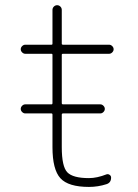

<svg xmlns="http://www.w3.org/2000/svg" viewBox="-20 -736 537 745"><path d="M78.1 -295.9Q71.3 -295.9 65.9 -301.3Q60.5 -306.6 60.5 -313.5Q60.5 -320.3 65.9 -325.7Q71.3 -331.1 78.1 -331.1H179.7Q183.6 -331.1 183.6 -335.9V-523.4Q183.6 -527.3 179.7 -527.3H78.1Q71.3 -527.3 65.9 -532.7Q60.5 -538.1 60.5 -544.9Q60.5 -551.8 65.9 -557.1Q71.3 -562.5 78.1 -562.5H179.7Q183.6 -562.5 183.6 -566.4V-697.3Q183.6 -705.1 189 -710.4Q194.3 -715.8 201.7 -715.8Q209 -715.8 214.4 -710.4Q219.7 -705.1 219.7 -697.3V-566.4Q219.7 -562.5 224.6 -562.5H403.3Q410.2 -562.5 415.5 -557.1Q420.9 -551.8 420.9 -544.9Q420.9 -538.1 415.5 -532.7Q410.2 -527.3 403.3 -527.3H224.6Q219.7 -527.3 219.7 -523.4V-335.9Q219.7 -331.1 224.6 -331.1H369.1Q376 -331.1 381.3 -325.7Q386.7 -320.3 386.7 -313.5Q386.7 -306.6 381.3 -301.3Q376 -295.9 369.1 -295.9H224.6Q219.7 -295.9 219.7 -291V-165Q219.7 -89.8 241.2 -67.4Q262.7 -44.9 325.2 -44.9Q356.4 -44.9 393.6 -59.6Q399.4 -61.5 405.3 -57.6Q411.1 -53.7 411.1 -46.9Q411.1 -27.3 393.6 -21.5Q360.4 -10.7 325.2 -10.7Q245.1 -10.7 214.4 -44.4Q183.6 -78.1 183.6 -165V-291Q183.6 -295.9 179.7 -295.9Z"/></svg>

Font: Gen Jyuu Gothic ExtraLight
Style: Regular
Weight: 100
Designer: [Source Han Sans]
Ryoko NISHIZUKA  (kana & ideographs); Paul D. Hunt (Latin, Greek & Cyrillic); Wenlong ZHANG  (bopomofo
Version: Version 1.002.20150607